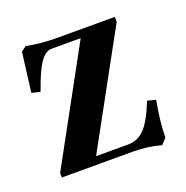

<svg xmlns="http://www.w3.org/2000/svg" viewBox="-90 -522 600 619"><g transform="rotate(-20 210.0 -212.5)"><path d="M365.2 12.7Q320.3 0 269.5 0H25.4V-15.6L236.3 -401.4H135.7Q115.2 -401.4 95.7 -373Q78.1 -347.2 55.7 -283.2L26.4 -289.6L43.5 -425.3L61 -438Q109.9 -428.2 165 -428.2H363.3V-411.1L152.8 -26.9H262.2Q295.4 -26.9 318.8 -50.3Q342.3 -73.7 368.7 -138.7L397 -131.3Q383.3 -57.6 383.3 -6.8Z"/></g></svg>

Font: Elstob 14pt SemiBold
Style: Regular
Weight: 600
Designer: Peter S. Baker
Version: Version 1.015